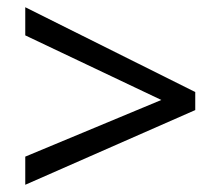

<svg xmlns="http://www.w3.org/2000/svg" viewBox="-20 -628 612 532"><path d="M50 -194 427 -351 50 -530V-608L521 -373V-323L50 -116Z"/></svg>

Font: Noto Sans New Tai Lue
Style: Regular
Weight: 400
Designer: Monotype Design Team
Foundry: Monotype Imaging Inc.
Version: Version 2.003